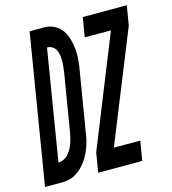

<svg xmlns="http://www.w3.org/2000/svg" viewBox="-154 -825 819 914"><g transform="rotate(-15 255.0 -367.5)"><path d="M40 0H-45L76 -735H152Q178 -734 200.5 -721.5Q223 -709 236 -689Q249 -669 256 -643.5Q263 -618 265 -592.5Q267 -567 264.5 -540.5Q262 -514 257 -487L210 -203Q208 -186 204 -168.5Q200 -151 194 -134Q188 -117 180 -100.5Q172 -84 161 -68.5Q150 -53 136.5 -40Q123 -27 107.5 -17.5Q92 -8 74.5 -4Q57 0 40 0ZM47 -96Q60 -96 73 -102Q86 -108 95.5 -118.5Q105 -129 112 -141.5Q119 -154 123.5 -166.5Q128 -179 131.5 -192.5Q135 -206 137 -219L184 -503Q186 -517 187.5 -531Q189 -545 189 -559Q189 -573 187 -586.5Q185 -600 179.5 -612Q174 -624 162.5 -631.5Q151 -639 137 -639H136ZM217 0 233 -96 451 -639H322L338 -735H555L539 -639L320 -96H450L434 0Z"/></g></svg>

Font: Iosevka
Style: Bold Italic
Weight: 700
Italic angle: -9°
Monospace: yes
Designer: Belleve Invis
Foundry: Belleve Invis
Version: Version 32.5.0; ttfautohint (v1.8.4)